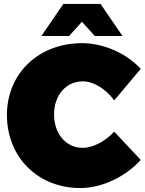

<svg xmlns="http://www.w3.org/2000/svg" viewBox="-20 -934 731 970"><path d="M394 -824 459 -752H599L488 -914H300L189 -752H329ZM398 -187C314 -187 253 -258 253 -356C253 -453 314 -523 398 -523C452 -523 515 -485 557 -427L691 -586C619 -665 502 -716 395 -716C175 -716 15 -563 15 -353C15 -140 171 16 386 16C494 16 613 -40 691 -126L557 -269C511 -219 448 -187 398 -187Z"/></svg>

Font: Montserrat arm Black
Style: Regular
Weight: 900
Designer: Julieta Ulanovsky
Foundry: Julieta Ulanovsky
Version: Version 6.000;PS 006.000;hotconv 1.0.88;makeotf.lib2.5.64775